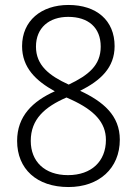

<svg xmlns="http://www.w3.org/2000/svg" viewBox="-20 -744 553 774"><path d="M256 -724C146 -724 69 -660 69 -558C69 -471 125 -418 201 -376C112 -336 49 -276 49 -176C49 -63 128 10 256 10C379 10 463 -65 463 -181C463 -278 397 -334 303 -378C385 -419 442 -471 442 -558C442 -662 369 -724 256 -724ZM255 -676C336 -676 386 -633 386 -556C386 -481 337 -441 257 -403C178 -439 125 -481 125 -556C125 -632 178 -676 255 -676ZM104 -176C104 -264 161 -313 248 -351L268 -342C359 -300 407 -251 407 -180C407 -94 349 -38 254 -38C160 -38 104 -93 104 -176Z"/></svg>

Font: Noto Sans Gujarati UI SemiCondensed Light
Style: Regular
Weight: 300
Width: 4
Designer: Jelle Bosma - Monotype Design Team, Universal Thirst
Foundry: Monotype Imaging Inc.
Version: Version 2.106